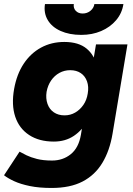

<svg xmlns="http://www.w3.org/2000/svg" viewBox="-40 -720 661 952"><path d="M216 212Q154 212 108 202.5Q62 193 30.5 178.5Q-1 164 -20 149L57 32Q71 40 91.5 50Q112 60 143 68Q174 76 218 76Q272 76 311 44.5Q350 13 361 -51L436 -500H592L518 -57Q504 27 467.5 87.5Q431 148 369.5 180Q308 212 216 212ZM227 -18Q154 -18 104.5 -50.5Q55 -83 35.5 -141.5Q16 -200 30 -279Q43 -352 77.5 -404Q112 -456 163.5 -484Q215 -512 279 -512Q350 -512 390 -478.5Q430 -445 441.5 -386.5Q453 -328 439 -252Q426 -179 397.5 -127Q369 -75 326.5 -46.5Q284 -18 227 -18ZM280 -148Q309 -148 333 -162Q357 -176 373.5 -200Q390 -224 395 -256Q401 -290 391.5 -316.5Q382 -343 360.5 -357.5Q339 -372 308 -372Q279 -372 254.5 -358.5Q230 -345 213.5 -321Q197 -297 191 -265Q186 -232 195.5 -205Q205 -178 227 -163Q249 -148 280 -148ZM363 -547Q304 -547 260.5 -566.5Q217 -586 196.5 -621Q176 -656 183 -700H326Q323 -680 335.5 -666.5Q348 -653 370 -653Q392 -653 408.5 -666.5Q425 -680 428 -700H572Q565 -654 535.5 -619.5Q506 -585 461.5 -566Q417 -547 363 -547Z"/></svg>

Font: Figtree Light ExtraBold
Style: Italic
Weight: 800
Italic angle: -9.5°
Version: Version 2.001;gftools[0.9.30]